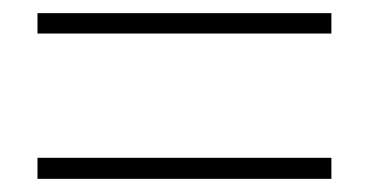

<svg xmlns="http://www.w3.org/2000/svg" viewBox="-20 -509 561 292"><path d="M37 -458V-489H484V-458ZM37 -237V-269H484V-237Z"/></svg>

Font: Noto Sans KR Thin Thin
Style: Regular
Weight: 250
Version: Version 2.004-H2;hotconv 1.0.118;makeotfexe 2.5.65603